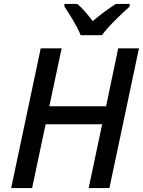

<svg xmlns="http://www.w3.org/2000/svg" viewBox="-20 -961 730 981"><path d="M392 -781H501C532 -826 607 -896 643 -928V-941H572C535 -917 494 -888 454 -853C429 -886 400 -920 375 -941H309V-928C334 -889 373 -831 392 -781ZM37 0H144L213 -326H502L433 0H539L690 -714H584L522 -418H232L295 -714H188Z"/></svg>

Font: Noto Sans Medium
Style: Italic
Weight: 500
Italic angle: -12°
Designer: Monotype Design Team
Foundry: Monotype Imaging Inc.
Version: Version 2.013